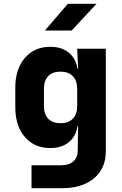

<svg xmlns="http://www.w3.org/2000/svg" viewBox="-20 -805 640 1005"><path d="M384 -550H534V-14Q534 76 472.5 128Q411 180 305 180H145V60H300Q342 60 364.5 39.5Q387 19 387 -19V-40L389 -145H386Q377 -90 339.5 -60Q302 -30 243 -30Q160 -30 110 -88Q60 -146 60 -245V-345Q60 -443 110 -501.5Q160 -560 243 -560Q302 -560 339.5 -530Q377 -500 386 -445H389ZM384 -250V-340Q384 -383 361 -406.5Q338 -430 297 -430Q255 -430 232.5 -406.5Q210 -383 210 -340V-250Q210 -207 232.5 -183.5Q255 -160 297 -160Q338 -160 361 -183.5Q384 -207 384 -250ZM355 -645H215L335 -785H485Z"/></svg>

Font: JetBrains Mono Extra Bold
Style: Regular
Weight: 800
Monospace: yes
Designer: Philipp Nurullin, Konstantin Bulenkov
Foundry: JetBrains
Version: 2.002